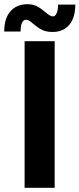

<svg xmlns="http://www.w3.org/2000/svg" viewBox="-54 -893 378 913"><path d="M63 -697H206V0H63ZM105 -779Q92 -790 85 -794.5Q78 -799 70 -799Q44 -799 44 -743H-34Q-34 -805 -4.5 -839Q25 -873 76 -873Q103 -873 122 -863Q141 -853 162 -835Q174 -825 182 -820Q190 -815 198 -815Q208 -815 215 -829.5Q222 -844 222 -871H304Q304 -809 275.5 -775Q247 -741 196 -741Q166 -741 146 -751Q126 -761 105 -779Z"/></svg>

Font: Hanken Grotesk ExtraBold
Style: Regular
Weight: 800
Designer: Alfredo Marco Pradil
Foundry: Hanken Design Co.
Version: Version 3.014